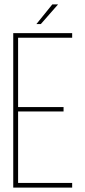

<svg xmlns="http://www.w3.org/2000/svg" viewBox="-20 -850 385 870"><path d="M217 -830H243L165 -741H145ZM62 -365H268V-345H62V-21H307V0H40V-700H307V-679H62Z"/></svg>

Font: Bebas Neue Light
Style: Regular
Weight: 300
Designer: Ryoichi Tsunekawa
Foundry: Ryoichi Tsunekawa
Version: Version 1.003;PS 001.003;hotconv 1.0.70;makeotf.lib2.5.58329